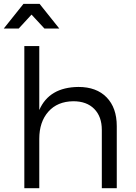

<svg xmlns="http://www.w3.org/2000/svg" viewBox="-27 -983 709 1003"><path d="M0 0ZM583 -324.2V0H504.9V-304.2Q504.9 -374 465.3 -414.1Q425.8 -454.1 356 -454.1Q272.9 -453.1 225.6 -399.7Q178.2 -346.2 178.2 -257.8V0H100.1V-742.2H178.2V-408.2Q230 -527.3 382.8 -528.8Q477.1 -528.8 530 -474.4Q583 -419.9 583 -324.2ZM282.7 -834H205.1L137.7 -906.7L70.8 -834H-7.3L95.7 -962.9H179.7Z"/></svg>

Font: Argentum Sans Light
Style: Regular
Weight: 300
Designer: Julieta Ulanovsky (Modified by Cristiano Sobral)
Foundry: Julieta Ulanovsky
Version: Version 1.000; ttfautohint (v1.5.65-e2d9)